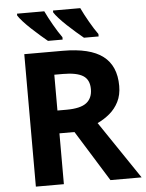

<svg xmlns="http://www.w3.org/2000/svg" viewBox="-61 -983 782 1031"><g transform="rotate(-5 330.0 -467.0)"><path d="M298 -714Q444 -714 513.5 -661Q583 -608 583 -500Q583 -451 564.5 -414.5Q546 -378 515.5 -352.5Q485 -327 450 -311L660 0H492L322 -274H241V0H90V-714ZM287 -590H241V-397H290Q365 -397 397.5 -422Q430 -447 430 -496Q430 -547 395.5 -568.5Q361 -590 287 -590ZM411 -934Q427 -900 451 -858Q475 -816 496 -787V-774H417Q400 -788 377.5 -807.5Q355 -827 331.5 -849Q308 -871 290 -891Q272 -911 264 -924V-934ZM217 -934Q233 -900 257 -858Q281 -816 302 -787V-774H223Q206 -788 183.5 -807.5Q161 -827 137.5 -849Q114 -871 96 -891Q78 -911 70 -924V-934Z"/></g></svg>

Font: Noto IKEA Arabic
Style: Bold
Weight: 700
Designer: Monotype Design Team
Foundry: Monotype Imaging Inc.
Version: Version 1.200